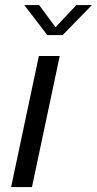

<svg xmlns="http://www.w3.org/2000/svg" viewBox="-20 -758 392 778"><path d="M25 0 137.5 -531H222L109.5 0ZM78.5 -737.5H138.5L216 -633H191L289.5 -737.5H352.5L234 -616H171.5Z"/></svg>

Font: Epilogue
Style: Italic
Weight: 400
Italic angle: -12°
Designer: Tyler Finck
Foundry: Etcetera Type Co
Version: Version 2.112